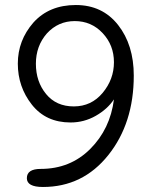

<svg xmlns="http://www.w3.org/2000/svg" viewBox="-20 -735 615 765"><path d="M513 -434Q513 -244 411.5 -117Q310 10 151 10Q87 10 87 -25Q87 -62 142 -62Q260 -62 339.5 -141.5Q419 -221 434 -339Q408 -300 361.5 -273.5Q315 -247 261 -247Q163 -247 107 -318Q51 -389 51 -481.5Q51 -574 113 -645Q176 -715 282 -715Q388 -715 450.5 -635.5Q513 -556 513 -434ZM167 -602Q123 -552 123 -481Q123 -410 163.5 -360.5Q204 -311 274 -311Q344 -311 389 -365Q434 -419 434 -487Q434 -555 389 -603Q344 -651 278 -651Q212 -651 167 -602Z"/></svg>

Font: Delius Swash Caps
Style: Regular
Weight: 400
Designer: Natalia Raices
Foundry: Natalia Raices
Version: Version 1.002